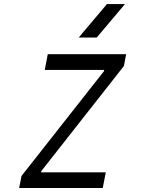

<svg xmlns="http://www.w3.org/2000/svg" viewBox="-20 -937 707 957"><path d="M372.4 -750 513 -916.7H602.9L462.2 -750ZM203.1 -588.5 218.1 -666.7H608.7L597.7 -608.1L186.2 -84.6L184.9 -78.1H507.2L492.2 0H75.5L87.2 -59.9L498 -582L499.3 -588.5Z"/></svg>

Font: Monoid
Style: Italic
Weight: 400
Width: 4
Italic angle: -11°
Monospace: yes
Version: Version 0.61